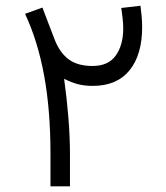

<svg xmlns="http://www.w3.org/2000/svg" viewBox="-20 -654 584 674"><path d="M157.2 -113.8Q157.2 -267.6 134.8 -389.4Q112.3 -511.2 67.9 -605.5L128.9 -627.4Q139.2 -599.6 149.9 -572.3Q160.6 -544.9 170.9 -517.6Q188.5 -470.7 220 -446.5Q251.5 -422.4 304.7 -422.4Q360.4 -422.4 386.5 -459.2Q412.6 -496.1 412.6 -554.2Q412.6 -571.8 410.2 -591.6Q407.7 -611.3 405.8 -626L473.1 -633.8Q475.1 -617.7 477.1 -597.9Q479 -578.1 479 -559.1Q479 -461.4 434.6 -407Q390.1 -352.5 305.7 -352.5Q276.4 -352.5 253.7 -358.4Q231 -364.3 205.1 -377.4Q214.8 -307.1 220.2 -239.7Q225.6 -172.4 225.6 -112.3V0H157.2Z"/></svg>

Font: Vazir Light WOL-UI
Style: Light-WOL-UI
Weight: 300
Designer: Saber Rastikerdar
Foundry: Saber Rastikerdar
Version: Version 30.1.0